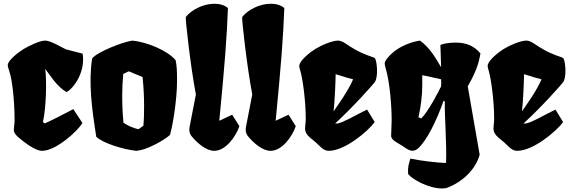

<svg xmlns="http://www.w3.org/2000/svg" viewBox="-20 -808 3105 1041"><path d="M81.5 -62C94.7 -51.3 165 9.8 208 9.8C284.7 9.8 403.8 -99.6 426.8 -141.6L377.4 -216.3C322.8 -187 245.6 -148.4 222.2 -138.7L212.9 -146.5C231 -231.9 233.4 -363.8 225.6 -434.1C255.9 -393.1 290 -338.4 339.8 -309.1C364.7 -316.4 445.3 -404.3 428.2 -517.1L337.4 -540.5C313 -551.8 254.4 -587.9 225.1 -587.9C194.3 -587.9 134.8 -558.1 109.4 -543C84 -527.8 22 -481.9 22 -454.1C22 -447.8 25.4 -438 29.8 -424.3C48.8 -368.7 59.1 -246.1 59.1 -155.8C59.1 -105 40.5 -97.2 81.5 -62Z M502 -66.4C537.6 -30.8 654.8 3.9 719.7 9.8C751.5 6.3 780.8 -4.4 822.3 -25.4C850.1 -39.6 890.1 -63.5 902.3 -78.1C918.9 -138.7 939.9 -273.4 939.9 -370.6C939.9 -425.3 938.5 -452.6 932.1 -481.9C889.2 -533.2 778.8 -580.1 697.3 -587.9C647.5 -581.1 508.3 -527.3 479.5 -491.2C459 -356.4 478.5 -215.3 502 -66.4ZM649.4 -142.6C644.5 -191.9 642.6 -241.2 642.6 -289.6C642.6 -329.1 644.5 -368.2 648.4 -407.2L677.7 -421.4L752.9 -390.6C758.8 -334.5 761.2 -283.7 761.2 -234.4C761.2 -197.8 760.7 -161.6 757.3 -126L730.5 -107.4C696.3 -114.7 669.4 -129.4 649.4 -142.6Z M1020.5 -67.4C1049.3 -33.2 1096.7 9.8 1141.6 9.8C1203.1 9.8 1259.3 -67.4 1277.8 -124L1238.8 -186L1168.9 -153.3C1197.8 -448.7 1210.4 -610.4 1215.8 -764.6C1194.8 -781.7 1168 -788.1 1140.1 -787.6C1082 -787.1 1018.6 -755.4 987.3 -715.8C984.9 -701.7 1012.7 -449.7 1042 -295.9L1008.3 -121.6C1002.9 -93.8 1010.7 -78.6 1020.5 -67.4Z M1326.2 -67.4C1355 -33.2 1402.3 9.8 1447.3 9.8C1508.8 9.8 1564.9 -67.4 1583.5 -124L1544.4 -186L1474.6 -153.3C1503.4 -448.7 1516.1 -610.4 1521.5 -764.6C1500.5 -781.7 1473.6 -788.1 1445.8 -787.6C1387.7 -787.1 1324.2 -755.4 1293 -715.8C1290.5 -701.7 1318.4 -449.7 1347.7 -295.9L1314 -121.6C1308.6 -93.8 1316.4 -78.6 1326.2 -67.4Z M1660.6 -62C1666 -57.6 1677.7 -48.8 1691.4 -36.6C1697.8 -31.2 1704.1 -24.9 1710.4 -18.6C1730.5 2.4 1746.1 9.8 1762.2 9.8C1849.1 9.8 1972.7 -93.8 2011.7 -146L1970.2 -213.9C1907.2 -183.6 1844.2 -145 1811 -138.7H1796.9C1883.8 -216.8 2006.3 -352.1 2014.2 -366.2C2025.4 -387.7 2026.4 -430.2 2021.5 -461.9C2016.6 -491.7 2013.7 -493.2 2003.9 -497.1C1955.6 -514.6 1929.2 -521.5 1851.6 -573.2C1834.5 -584.5 1822.8 -587.4 1813.5 -587.9C1777.8 -587.9 1717.3 -559.6 1688 -541.5C1663.1 -525.9 1602.5 -479.5 1602.5 -450.2C1602.5 -444.3 1604.5 -437 1608.4 -423.8C1621.1 -381.8 1637.7 -261.7 1637.7 -165C1637.7 -114.3 1620.6 -98.1 1660.6 -62ZM1788.1 -203.6C1788.1 -204.1 1788.6 -204.6 1788.6 -205.1C1794.9 -254.4 1799.8 -378.4 1799.8 -405.8C1844.2 -391.6 1877.4 -381.8 1894.5 -377.9C1866.2 -311.5 1810.5 -236.8 1788.1 -203.6Z M2100.6 -71.8C2100.6 -45.9 2140.6 -32.2 2164.6 -15.1C2183.6 -1.5 2200.7 10.3 2218.3 9.3C2227.1 8.8 2235.8 5.4 2245.6 -2.4C2292 -42.5 2346.7 -151.9 2385.3 -262.2L2391.6 -257.8C2390.6 -166 2402.8 -20 2398.4 75.2C2353 75.2 2252.9 62.5 2205.1 51.8C2196.3 81.1 2189.9 98.6 2192.9 135.7C2214.4 164.1 2303.2 213.4 2376.5 213.9C2383.8 213.9 2390.6 213.4 2397.5 212.4C2483.4 183.1 2559.6 111.3 2580.6 30.3L2516.1 -339.8C2572.3 -438 2577.1 -480 2585 -517.6H2584.5L2585 -518.1C2550.3 -559.1 2509.3 -577.1 2449.7 -577.1C2412.1 -577.1 2377.9 -570.3 2367.7 -563.5C2367.7 -547.9 2370.6 -501 2371.6 -443.4C2342.3 -493.7 2308.6 -551.8 2256.8 -587.9C2237.8 -585.4 2139.2 -567.4 2078.6 -490.7C2069.3 -478.5 2065.9 -471.7 2065.9 -463.9C2065.9 -457.5 2067.4 -450.2 2071.3 -437C2093.8 -360.4 2103.5 -233.4 2103.5 -156.2C2103.5 -129.9 2100.6 -85.4 2100.6 -71.8ZM2249 -172.4C2261.7 -231.4 2269.5 -288.6 2269.5 -348.1V-400.4C2300.8 -393.1 2333 -387.7 2372.1 -377.9C2372.1 -336.9 2372.6 -358.4 2371.1 -338.9C2355 -304.7 2300.3 -201.2 2263.7 -165.5Z M2682.1 -62C2687.5 -57.6 2699.2 -48.8 2712.9 -36.6C2719.2 -31.2 2725.6 -24.9 2731.9 -18.6C2752 2.4 2767.6 9.8 2783.7 9.8C2870.6 9.8 2994.1 -93.8 3033.2 -146L2991.7 -213.9C2928.7 -183.6 2865.7 -145 2832.5 -138.7H2818.4C2905.3 -216.8 3027.8 -352.1 3035.6 -366.2C3046.9 -387.7 3047.9 -430.2 3043 -461.9C3038.1 -491.7 3035.2 -493.2 3025.4 -497.1C2977.1 -514.6 2950.7 -521.5 2873 -573.2C2856 -584.5 2844.2 -587.4 2835 -587.9C2799.3 -587.9 2738.8 -559.6 2709.5 -541.5C2684.6 -525.9 2624 -479.5 2624 -450.2C2624 -444.3 2626 -437 2629.9 -423.8C2642.6 -381.8 2659.2 -261.7 2659.2 -165C2659.2 -114.3 2642.1 -98.1 2682.1 -62ZM2809.6 -203.6C2809.6 -204.1 2810.1 -204.6 2810.1 -205.1C2816.4 -254.4 2821.3 -378.4 2821.3 -405.8C2865.7 -391.6 2898.9 -381.8 2916 -377.9C2887.7 -311.5 2832 -236.8 2809.6 -203.6Z"/></svg>

Font: Fruktur
Style: Regular
Weight: 400
Designer: Viktoriya Grabowska
Foundry: Viktoriya Grabowska
Version: Version 1.002